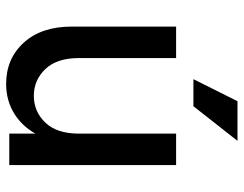

<svg xmlns="http://www.w3.org/2000/svg" viewBox="-102 -662 775 610"><g transform="rotate(90 285.0 -357.5)"><path d="M247 10Q167 10 116 -46Q65 -102 65 -198V-530H165V-221Q165 -151 200 -114.5Q235 -78 285 -78Q335 -78 370 -114.5Q405 -151 405 -221H438Q438 -150 413 -98Q388 -46 345 -18Q302 10 247 10ZM405 0V-530H505V0ZM318 -585H232L302 -725H428Z"/></g></svg>

Font: Radio Canada Big
Style: Regular
Weight: 400
Designer: Étienne Aubert Bonn
Foundry: Coppers and Brasses
Version: Version 1.001